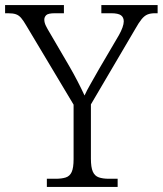

<svg xmlns="http://www.w3.org/2000/svg" viewBox="-28 -734 639 754"><path d="M156 0V-32H191Q214 -32 230 -37Q246 -42 253.5 -58.5Q261 -75 261 -109V-323L75 -634Q64 -653 55 -663.5Q46 -674 34.5 -678Q23 -682 3 -682H-8V-714H223V-682H188Q161 -682 153.5 -674.5Q146 -667 146 -657Q146 -645 152.5 -632Q159 -619 167 -606L243 -476Q261 -445 276.5 -415Q292 -385 304 -359Q312 -377 327.5 -404Q343 -431 361 -463L439 -596Q448 -612 453 -626Q458 -640 458 -650Q458 -666 447 -674Q436 -682 408 -682H370V-714H591V-682H581Q563 -682 551 -677Q539 -672 528 -658.5Q517 -645 503 -620L329 -324V-111Q329 -77 336.5 -60Q344 -43 360 -37.5Q376 -32 399 -32H434V0Z"/></svg>

Font: Noto Serif Armenian Light
Style: Regular
Weight: 300
Version: Version 2.007